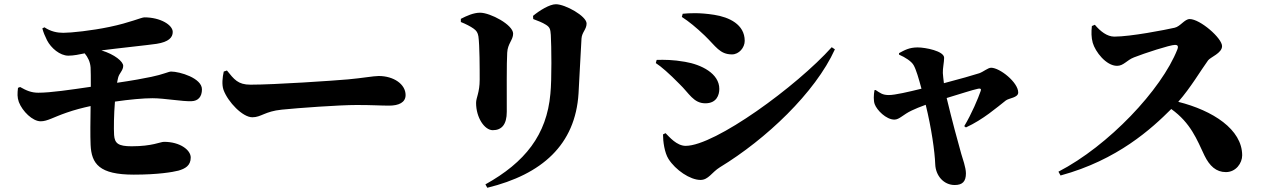

<svg xmlns="http://www.w3.org/2000/svg" viewBox="-20 -813 5980 907"><path d="M180 -679C185 -660 192 -643 202 -623C221 -586 263 -550 303 -550C328 -550 356 -556 380 -561C395 -543 406 -521 408 -494C409 -477 409 -444 409 -403C313 -389 220 -375 161 -375C128 -375 105 -385 75 -402L65 -398C62 -371 61 -354 69 -331C86 -287 134 -240 172 -240C204 -240 231 -259 295 -281C332 -294 371 -304 408 -312C407 -244 406 -173 408 -129C412 -39 449 12 612 12C726 12 796 0 823 -7C854 -16 881 -30 881 -69C881 -104 831 -143 755 -143C737 -143 700 -122 602 -122C538 -122 522 -136 519 -175C517 -206 518 -272 523 -333C591 -343 658 -349 700 -349C757 -349 842 -333 885 -335C916 -336 934 -356 934 -391C934 -444 829 -475 788 -475C777 -475 749 -461 695 -450C663 -443 602 -432 533 -422C535 -431 536 -439 538 -446C543 -467 562 -480 562 -502C562 -522 522 -556 459 -575C544 -586 680 -600 720 -606C777 -615 796 -636 796 -662C796 -695 738 -731 662 -731C648 -731 594 -706 498 -686C412 -668 316 -658 279 -658C250 -658 220 -664 190 -684Z M1037 -475C1031 -448 1027 -413 1036 -388C1057 -331 1126 -259 1172 -259C1214 -259 1231 -287 1311 -295C1389 -303 1583 -317 1665 -317C1741 -317 1776 -314 1818 -314C1864 -314 1896 -329 1896 -364C1896 -415 1840 -454 1769 -454C1745 -454 1691 -444 1624 -438C1556 -432 1279 -413 1163 -413C1104 -413 1086 -438 1052 -480Z M2713 -372C2717 -432 2723 -574 2727 -631C2729 -661 2751 -674 2751 -702C2751 -737 2650 -793 2606 -793C2576 -793 2528 -763 2498 -738L2499 -723C2520 -715 2542 -707 2559 -696C2578 -684 2580 -675 2582 -648C2585 -597 2587 -437 2580 -370C2563 -176 2460 -46 2273 58L2282 74C2540 11 2698 -129 2713 -372ZM2217 -678C2231 -668 2237 -659 2240 -641C2246 -598 2246 -488 2246 -437C2246 -375 2229 -352 2229 -327C2229 -257 2269 -198 2308 -198C2350 -198 2374 -225 2374 -285C2374 -367 2373 -520 2376 -564C2378 -607 2404 -624 2404 -654C2404 -696 2296 -753 2248 -753C2217 -753 2184 -738 2157 -724V-709C2180 -700 2203 -688 2217 -678Z M3309 -645C3362 -594 3380 -556 3438 -556C3471 -556 3498 -588 3498 -620C3498 -698 3424 -732 3354 -743C3284 -754 3236 -751 3205 -748L3201 -733C3235 -711 3268 -684 3309 -645ZM3219 -124C3177 -124 3142 -166 3124 -184L3112 -178C3112 -145 3119 -92 3138 -62C3171 -10 3240 37 3289 37C3327 37 3342 1 3381 -23C3598 -155 3831 -375 3924 -580L3909 -590C3744 -406 3358 -124 3219 -124ZM3190 -416C3235 -373 3256 -325 3312 -325C3365 -325 3378 -364 3378 -393C3378 -466 3293 -508 3216 -521C3159 -531 3118 -531 3082 -530L3078 -515C3103 -499 3141 -466 3190 -416Z M4227 -555C4257 -542 4286 -523 4296 -505C4308 -484 4320 -442 4333 -394C4272 -379 4208 -364 4179 -364C4148 -364 4138 -374 4116 -388L4111 -387C4107 -365 4106 -337 4112 -321C4122 -293 4166 -248 4205 -248C4229 -248 4246 -272 4287 -291C4302 -298 4327 -309 4353 -318C4380 -209 4396 -96 4398 -37C4400 17 4438 61 4490 61C4527 61 4543 44 4543 6C4543 -22 4527 -65 4521 -86C4505 -142 4477 -246 4452 -350C4516 -369 4572 -388 4601 -394C4612 -396 4616 -393 4613 -384C4601 -349 4570 -275 4535 -217L4543 -211C4624 -248 4690 -306 4731 -338C4746 -350 4790 -351 4790 -376C4790 -424 4703 -493 4662 -493C4647 -493 4626 -474 4606 -467C4585 -460 4505 -437 4439 -420C4436 -440 4435 -458 4434 -468C4433 -490 4440 -519 4440 -540C4440 -572 4351 -589 4315 -589C4275 -589 4253 -576 4227 -562Z M5138 -690C5135 -663 5135 -636 5142 -611C5154 -569 5205 -502 5257 -502C5288 -502 5303 -529 5337 -542C5385 -561 5507 -601 5531 -601C5542 -601 5548 -596 5542 -580C5467 -389 5216 -124 4980 -2L4990 16C5259 -57 5421 -206 5513 -298C5605 -232 5634 -154 5670 -78C5694 -29 5725 0 5771 0C5819 0 5848 -43 5848 -79C5848 -202 5709 -291 5546 -332C5605 -399 5652 -480 5687 -528C5698 -543 5753 -562 5753 -595C5753 -633 5649 -723 5600 -723C5576 -723 5556 -688 5529 -682C5485 -672 5321 -640 5244 -640C5210 -640 5178 -665 5152 -696Z"/></svg>

Font: Noto Serif TC Black
Style: Regular
Weight: 900
Version: Version 1.001;PS 1.001;hotconv 16.6.54;makeotf.lib2.5.65590